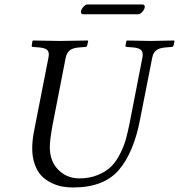

<svg xmlns="http://www.w3.org/2000/svg" viewBox="-20 -828 800 858"><path d="M306.2 9.8Q281.2 9.8 258.1 5.6Q234.9 1.5 209.7 -10.7Q184.6 -22.9 166 -41.7Q147.5 -60.5 135.7 -92.5Q124 -124.5 124 -166Q124 -197.8 130.9 -235.8L196.8 -571.8Q198.2 -579.1 198.2 -585Q198.2 -600.1 187.7 -607.2Q177.2 -614.3 152.8 -616.2L127.9 -618.2Q120.1 -618.2 122.1 -626L125 -645L127.9 -647Q217.8 -645 249 -645Q282.2 -645 372.1 -647L374 -645L370.1 -626Q368.2 -618.2 360.8 -618.2L335.9 -616.2Q306.2 -614.3 292.5 -603.5Q278.8 -592.8 273.9 -571.8L214.8 -269Q202.6 -201.2 202.6 -171.4Q202.6 -116.7 230 -81.1Q270 -31.2 334 -30.8Q380.9 -30.8 418 -46.4Q455.1 -62 477.5 -84.5Q500 -106.9 517.6 -142.6Q535.2 -178.2 543 -207.5Q550.8 -236.8 559.1 -276.9L616.2 -569.8Q617.7 -577.6 617.7 -584Q617.7 -599.6 607.2 -606.9Q596.7 -614.3 573.2 -616.2L546.9 -618.2Q539.1 -618.2 541 -626L544.9 -645L546.9 -647Q636.7 -645 651.9 -645Q668 -645 757.8 -647L759.8 -645L755.9 -626Q753.9 -618.2 747.1 -618.2L722.2 -616.2Q692.4 -614.3 678.2 -603Q664.1 -591.8 660.2 -569.8L606 -294.9Q578.1 -147 511.2 -68.6Q444.3 9.8 306.2 9.8ZM596.7 -764.2H352.5Q339.4 -764.2 342.3 -778.8Q344.2 -788.1 353.3 -798.1Q362.3 -808.1 370.6 -808.1H615.2Q629.4 -808.1 626.5 -793.9Q624.5 -784.2 615.2 -774.2Q606 -764.2 596.7 -764.2Z"/></svg>

Font: Linux Libertine
Style: Italic
Weight: 400
Italic angle: -12°
Designer: Philipp H. Poll
Foundry: Philipp H. Poll
Version: Version 5.1.6 ; ttfautohint (v0.9)